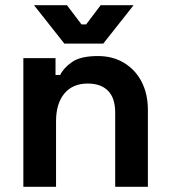

<svg xmlns="http://www.w3.org/2000/svg" viewBox="-20 -720 656 740"><path d="M196 0H70V-496H194V-431H212Q224 -457 257 -480.5Q290 -504 357 -504Q415 -504 458.5 -477.5Q502 -451 526 -404.5Q550 -358 550 -296V0H424V-286Q424 -342 396.5 -370Q369 -398 318 -398Q260 -398 228 -359.5Q196 -321 196 -252ZM378 -552H228L111 -700H238L294 -626H312L368 -700H495Z"/></svg>

Font: Space Grotesk Variable Light
Style: Regular
Weight: 300
Designer: Florian Karsten
Foundry: Florian Karsten
Version: Version 2.000